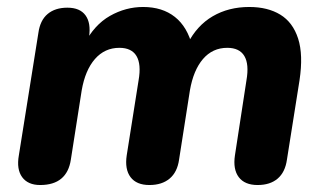

<svg xmlns="http://www.w3.org/2000/svg" viewBox="-20 -521 929 550"><path d="M95 9Q60 9 43.5 -13.5Q27 -36 34 -76L90 -427Q95 -463 116.5 -481Q138 -499 173 -499Q209 -499 225 -477Q241 -455 235 -415L227 -361L221 -394Q250 -450 295 -475.5Q340 -501 390 -501Q445 -501 481 -472.5Q517 -444 531 -388L517 -395Q544 -448 589.5 -474.5Q635 -501 694 -501Q747 -501 783 -479Q819 -457 834 -410.5Q849 -364 838 -291L802 -64Q797 -28 775.5 -9.5Q754 9 718 9Q681 9 664 -13.5Q647 -36 653 -76L686 -291Q694 -337 680 -360.5Q666 -384 631 -384Q589 -384 561.5 -352Q534 -320 524 -262L493 -64Q488 -28 466 -9.5Q444 9 408 9Q371 9 354 -13.5Q337 -36 343 -76L377 -291Q385 -337 371 -360.5Q357 -384 322 -384Q280 -384 252 -352Q224 -320 214 -262L183 -64Q172 9 95 9Z"/></svg>

Font: Nunito ExtraLight ExtraBold
Style: Italic
Weight: 800
Italic angle: -9°
Version: Version 3.602